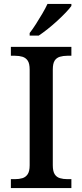

<svg xmlns="http://www.w3.org/2000/svg" viewBox="-20 -951 416 971"><path d="M35 0V-45H56Q77 -45 93.5 -50Q110 -55 120 -70Q130 -85 130 -115V-599Q130 -630 120 -644.5Q110 -659 93.5 -664Q77 -669 56 -669H35V-714H341V-669H320Q300 -669 283 -664Q266 -659 256.5 -644.5Q247 -630 247 -599V-115Q247 -85 256.5 -70Q266 -55 283 -50Q300 -45 320 -45H341V0ZM130 -784Q145 -803 161.5 -829Q178 -855 194 -882Q210 -909 220 -931H341V-921Q332 -908 313 -888Q294 -868 270 -846Q246 -824 221.5 -804.5Q197 -785 176 -771H130Z"/></svg>

Font: Noto Serif Armenian Medium
Style: Regular
Weight: 500
Version: Version 2.007